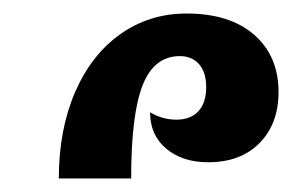

<svg xmlns="http://www.w3.org/2000/svg" viewBox="-20 -848 456 284"><path d="M256 -828Q320 -828 356 -796.5Q392 -765 392 -712Q392 -665 364 -636.5Q336 -608 288 -608Q250 -608 226 -628Q202 -648 202 -682Q220 -671 241 -671Q262 -671 273.5 -683.5Q285 -696 285 -719Q285 -741 274.5 -753Q264 -765 246 -765Q208 -765 191 -722Q174 -679 174 -584H67Q67 -656 91 -711.5Q115 -767 158 -797.5Q201 -828 256 -828Z"/></svg>

Font: Noto Serif Armenian SmBold Cond
Style: Regular
Weight: 600
Width: 3
Designer: Monotype Design team
Foundry: Monotype Imaging Inc.
Version: Version 1.000